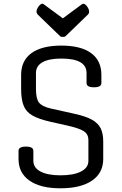

<svg xmlns="http://www.w3.org/2000/svg" viewBox="-20 -1001 657 1036"><path d="M306 15Q198 15 139 -26.5Q80 -68 80 -143V-187Q80 -210 120 -210Q160 -210 160 -187V-133Q160 -96 198.5 -75.5Q237 -55 306 -55Q377 -55 417 -75.5Q457 -96 457 -133V-246Q457 -276 433 -292.5Q409 -309 341 -324L252 -344Q190 -358 155.5 -377.5Q121 -397 107.5 -431Q94 -465 94 -520V-597Q94 -674 150 -714.5Q206 -755 311 -755Q416 -755 471.5 -714.5Q527 -674 527 -597V-553Q527 -530 487 -530Q447 -530 447 -553V-607Q447 -685 311 -685Q244 -685 209 -665Q174 -645 174 -607V-522Q174 -469 190 -448Q206 -427 252 -416L382 -387Q442 -374 475.5 -355.5Q509 -337 523 -309Q537 -281 537 -238V-143Q537 -68 476.5 -26.5Q416 15 306 15ZM325 -802H314Q308 -802 304 -806L184 -922Q180 -927 178.5 -930.5Q177 -934 177 -937Q177 -951 188 -966Q199 -981 209 -981Q212 -981 216 -978L319 -902L422 -978Q427 -981 429 -981Q439 -981 450 -966Q461 -951 461 -937Q461 -934 460 -930.5Q459 -927 454 -922L334 -806Q332 -804 329 -803Q326 -802 325 -802Z"/></svg>

Font: Offside
Style: Regular
Weight: 400
Designer: Eduardo Rodriguez Tunni
Foundry: Eduardo Rodriguez Tunni
Version: Version 1.002; ttfautohint (v1.8.4.7-5d5b);gftools[0.9.23]